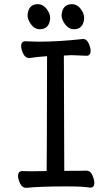

<svg xmlns="http://www.w3.org/2000/svg" viewBox="-20 -894 540 926"><path d="M107 12Q87 12 77 -9Q67 -30 67 -45Q67 -69 88 -69L128 -68L205 -69Q206 -107 207 -623Q159 -620 122 -614Q102 -614 92 -635Q82 -656 82 -671Q82 -695 103 -695Q110 -695 128.5 -694Q147 -693 167 -693Q264 -693 381 -706Q398 -706 407.5 -685Q417 -664 417 -649Q417 -625 397 -625Q340 -628 325 -628L288 -626Q289 -152 290 -70Q384 -70 397 -71Q416 -71 425.5 -49Q435 -27 435 -12Q435 11 415 11Q380 5 304 5Q172 5 107 12ZM172 -753Q147 -753 130 -776Q113 -799 113 -820Q116 -874 163 -874Q186 -874 204 -852Q222 -830 222 -806Q218 -753 172 -753ZM337 -753Q312 -753 294.5 -776Q277 -799 277 -820Q280 -874 328 -874Q351 -874 368.5 -852Q386 -830 386 -806Q382 -753 337 -753Z"/></svg>

Font: LXGW WenKai Mono Medium
Style: Regular
Weight: 500
Monospace: yes
Designer: LXGW / Fontworks Inc.
Foundry: LXGW / Fontworks Inc.
Version: Version 1.520; June 14, 2025